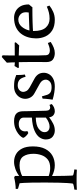

<svg xmlns="http://www.w3.org/2000/svg" viewBox="633 -1275 905 2211"><g transform="rotate(-90 1085.5 -169.5)"><path d="M164 -23Q165 71 166 122Q167 173 168.5 193Q170 213 170 215Q171 220 184 224Q197 228 213.5 230.5Q230 233 240 234L237 263Q213 261 181 260.5Q149 260 123 260Q98 260 63.5 260.5Q29 261 5 263L8 234Q19 233 34.5 230.5Q50 228 63 224Q76 220 77 215Q77 215 79 202Q81 189 83 155Q85 121 87 59.5Q89 -2 89 -98Q89 -195 88 -254Q87 -313 85 -344Q83 -375 82 -385.5Q81 -396 81 -396L17 -415L15 -441Q42 -441 81.5 -446.5Q121 -452 146 -459L165 -450V-401Q203 -430 245.5 -445Q288 -460 328 -460Q376 -460 416 -437.5Q456 -415 480.5 -367.5Q505 -320 505 -243Q505 -157 476 -101Q447 -45 398 -18Q349 9 288 9Q257 9 225.5 1Q194 -7 164 -23ZM164 -366V-61Q190 -52 213 -48Q236 -44 256 -44Q319 -44 354.5 -72.5Q390 -101 405 -145.5Q420 -190 420 -237Q420 -308 391 -352.5Q362 -397 288 -397Q253 -397 217 -387Q181 -377 164 -366Z M983 -52 993 -26Q955 9 910 9Q885 9 865 -6.5Q845 -22 840 -56Q803 -28 766.5 -9.5Q730 9 688 9Q648 9 616.5 -16Q585 -41 585 -95Q585 -131 608 -165.5Q631 -200 686.5 -224.5Q742 -249 837 -255V-348Q837 -377 815.5 -391.5Q794 -406 764 -406Q720 -406 699 -385Q678 -364 678 -333Q678 -321 681 -306L659 -296Q638 -307 621 -326.5Q604 -346 604 -354Q604 -361 616.5 -378Q629 -395 654 -414Q679 -433 715 -446.5Q751 -460 798 -460Q829 -460 854.5 -451Q880 -442 895 -419Q910 -396 910 -353Q910 -343 910.5 -317Q911 -291 912 -257Q913 -223 913.5 -188.5Q914 -154 915 -128Q916 -102 916 -92Q917 -65 927.5 -54.5Q938 -44 952 -44Q958 -44 966 -46Q974 -48 983 -52ZM837 -94V-210Q749 -208 709 -177Q669 -146 669 -111Q669 -81 687 -66Q705 -51 734 -51Q756 -51 782.5 -61.5Q809 -72 837 -94Z M1196 -460Q1258 -460 1292.5 -447.5Q1327 -435 1327 -435Q1327 -413 1328 -385Q1329 -357 1333 -336L1307 -327Q1294 -380 1270 -399Q1246 -418 1208 -418Q1174 -418 1153.5 -399Q1133 -380 1133 -354Q1133 -336 1144 -316.5Q1155 -297 1185 -280L1287 -224Q1318 -207 1335.5 -181Q1353 -155 1353 -117Q1353 -87 1337 -58Q1321 -29 1285.5 -10Q1250 9 1193 9Q1163 9 1124.5 3Q1086 -3 1043 -16Q1046 -31 1048.5 -52.5Q1051 -74 1053 -95.5Q1055 -117 1055 -131L1081 -140Q1090 -105 1099 -79.5Q1108 -54 1127.5 -41Q1147 -28 1187 -28Q1230 -28 1252 -49Q1274 -70 1274 -96Q1274 -115 1262.5 -133Q1251 -151 1227 -164L1119 -224Q1085 -242 1069 -271Q1053 -300 1053 -331Q1053 -363 1069.5 -392.5Q1086 -422 1118 -441Q1150 -460 1196 -460Z M1696 -71 1708 -38Q1674 -16 1643 -3.5Q1612 9 1580 9Q1537 9 1506.5 -12Q1476 -33 1476 -91Q1476 -91 1476.5 -115.5Q1477 -140 1477 -175.5Q1477 -211 1477 -243Q1477 -293 1476.5 -334.5Q1476 -376 1475 -406Q1445 -405 1428 -405Q1411 -405 1411 -405L1408 -416L1431 -455Q1431 -455 1441.5 -453.5Q1452 -452 1473 -451Q1473 -471 1472 -492.5Q1471 -514 1470 -528.5Q1469 -543 1469 -543L1535 -602L1554 -593Q1554 -593 1553.5 -571.5Q1553 -550 1552.5 -518Q1552 -486 1552 -452Q1620 -452 1659.5 -452.5Q1699 -453 1699 -453L1704 -441L1668 -401Q1668 -401 1641 -403Q1614 -405 1552 -406V-272Q1552 -212 1552.5 -173Q1553 -134 1555 -93Q1557 -68 1572 -58Q1587 -48 1608 -48Q1631 -48 1655.5 -56Q1680 -64 1696 -71Z M2115 -83 2127 -53Q2096 -28 2054.5 -9.5Q2013 9 1963 9Q1889 9 1841.5 -20.5Q1794 -50 1771.5 -99Q1749 -148 1749 -207Q1749 -255 1762.5 -300Q1776 -345 1804 -381Q1832 -417 1878 -438.5Q1924 -460 1988 -460Q2024 -460 2059 -443Q2094 -426 2117 -388.5Q2140 -351 2140 -289L2106 -248Q2102 -249 2092.5 -249Q2083 -249 2069 -249Q2044 -249 2010 -248.5Q1976 -248 1941 -247Q1906 -246 1877 -244.5Q1848 -243 1834 -242V-233Q1834 -139 1873.5 -95Q1913 -51 1976 -51Q2013 -51 2046 -59Q2079 -67 2115 -83ZM2050 -320Q2050 -354 2036.5 -373.5Q2023 -393 2003.5 -402Q1984 -411 1966 -411Q1917 -411 1884 -372.5Q1851 -334 1840 -283L2047 -291Q2050 -306 2050 -320Z"/></g></svg>

Font: Average
Style: Regular
Weight: 400
Designer: Eduardo Tunni
Foundry: Eduardo Rodriguez Tunni
Version: Version 1.003; ttfautohint (v1.8.4.7-5d5b)